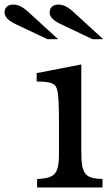

<svg xmlns="http://www.w3.org/2000/svg" viewBox="-129 -823 490 843"><path d="M228 -162V-540L32 -502V-465C98 -465 117 -456 123 -424C128 -406 130 -355 130 -278V-154C130 -60 115 -41 34 -37V0H321V-37C242 -40 228 -58 228 -162ZM140 -716 277 -651H324L194 -770C169 -793 148 -803 127 -803C104 -803 89 -790 89 -768C89 -747 108 -731 140 -716ZM-58 -716 79 -651H126L-4 -770C-29 -793 -50 -803 -71 -803C-94 -803 -109 -790 -109 -768C-109 -747 -90 -731 -58 -716Z"/></svg>

Font: Libre Baskerville
Style: Regular
Weight: 400
Designer: Pablo Impallari, Rodrigo Fuenzalida
Foundry: Pablo Impallari, Rodrigo Fuenzalida
Version: Version 1.051;Glyphs 3.2.3 (3260)